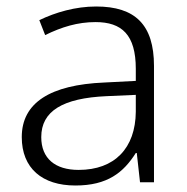

<svg xmlns="http://www.w3.org/2000/svg" viewBox="-20 -561 576 591"><path d="M276 -541C212 -541 151 -523 101 -499L119 -453C170 -478 219 -493 274 -493C355 -493 398 -454 398 -349V-312L301 -307C135 -300 47 -245 47 -139C47 -43 110 10 212 10C311 10 360 -30 398 -90H401L411 0H454V-358C454 -485 396 -541 276 -541ZM308 -265 398 -269V-217C397 -105 333 -38 222 -38C150 -38 107 -73 107 -139C107 -219 173 -259 308 -265Z"/></svg>

Font: Noto Sans Meetei Mayek Light
Style: Regular
Weight: 300
Designer: Monotype Design Team and Neelakash Kshetrimayum
Foundry: Monotype Imaging Inc.
Version: Version 2.002